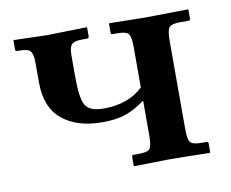

<svg xmlns="http://www.w3.org/2000/svg" viewBox="-57 -506 694 578"><g transform="rotate(-10 290.5 -217.5)"><path d="M370.1 -354Q370.1 -383.8 363 -392.8Q356 -401.9 330.1 -401.9H314Q309.1 -401.9 309.1 -407.2V-434.1L310.1 -436L419.9 -434.1L549.8 -436L551.8 -434.1V-407.2Q551.8 -401.9 545.9 -401.9H521Q495.1 -401.9 487.5 -393.3Q480 -384.8 480 -354V-81.1Q480 -51.3 487.1 -42.2Q494.1 -33.2 521 -33.2H537.1Q542 -33.2 542 -27.8V-1L540 1Q449.2 -1 412.1 -1L310.1 1L308.1 -1V-26.9Q308.1 -33.2 313 -33.2H330.1Q356.4 -33.2 363.3 -42Q370.1 -50.8 370.1 -81.1V-189Q338.9 -166 310.3 -156Q281.7 -146 238.8 -146Q161.1 -146 116 -183.3Q70.8 -220.7 70.8 -296.9V-355Q70.8 -383.8 63.2 -392.8Q55.7 -401.9 29.8 -401.9H22Q17.1 -401.9 17.1 -407.2V-434.1L18.1 -436L121.1 -433.1L241.2 -436L242.2 -434.1V-408.2Q242.2 -401.9 235.8 -401.9H221.2Q196.8 -401.9 189 -393.3Q181.2 -384.8 181.2 -359.9V-293Q181.2 -230.5 193.4 -208.3Q205.6 -186 250 -186Q325.2 -186 370.1 -229Z"/></g></svg>

Font: Linux Libertine G
Style: Semibold
Weight: 600
Designer: Philipp H. Poll
Foundry: Philipp H. Poll
Version: Version 5.1.1